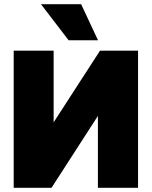

<svg xmlns="http://www.w3.org/2000/svg" viewBox="-20 -891 720 911"><path d="M174.5 -871H365L445 -700H305.5ZM234.5 -650.5V-310.5L454.5 -650.5H635V0H444.5V-341L224.5 0H45V-650.5Z"/></svg>

Font: Overused Grotesk Black
Style: Regular
Weight: 900
Version: Version 0.004